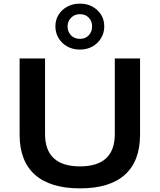

<svg xmlns="http://www.w3.org/2000/svg" viewBox="-20 -1027 879 1057"><path d="M421 10Q257 10 172.5 -65Q88 -140 88 -286V-705H228V-289Q228 -200 276.5 -155.5Q325 -111 420 -111Q516 -111 564 -155.5Q612 -200 612 -289V-705H751V-286Q751 -140 667.5 -65Q584 10 421 10ZM420 -754Q381 -754 350.5 -771Q320 -788 302.5 -817Q285 -846 285 -882Q285 -918 302.5 -946Q320 -974 350.5 -990.5Q381 -1007 420 -1007Q459 -1007 489 -990.5Q519 -974 536.5 -946Q554 -918 554 -881Q554 -846 536.5 -817Q519 -788 489 -771Q459 -754 420 -754ZM420 -813Q450 -813 468.5 -832.5Q487 -852 487 -882Q487 -911 468.5 -930Q450 -949 420 -949Q391 -949 371.5 -929.5Q352 -910 352 -882Q352 -852 371 -832.5Q390 -813 420 -813Z"/></svg>

Font: Nunito Sans 10pt SemiExpanded
Style: Bold
Weight: 700
Width: 6
Designer: Vernon Adams
Foundry: Vernon Adams
Version: Version 3.101;gftools[0.9.27]